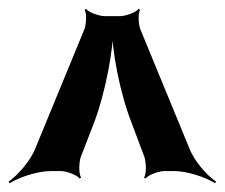

<svg xmlns="http://www.w3.org/2000/svg" viewBox="-39 -748 515 440"><path d="M262 -468 292 -388C296 -376 297 -349 291 -341L295 -339C300 -347 325 -356 338 -356H360C391 -356 434 -341 454 -328L456 -332C436 -345 406 -379 395 -408L283 -680C278 -692 277 -718 282 -725L279 -728C274 -720 249 -711 236 -711H201C188 -711 163 -720 158 -728L155 -725C160 -718 159 -692 154 -680L42 -408C31 -379 0 -345 -19 -332L-17 -328C3 -341 46 -356 78 -356H100C113 -356 138 -347 143 -339L147 -341C141 -349 142 -376 146 -388L177 -468C203 -537 221 -635 221 -690H217C217 -635 235 -537 262 -468Z"/></svg>

Font: Asimov
Style: Edge
Weight: 500
Designer: Google
Version: Version 2.000980: 2014